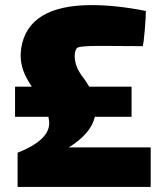

<svg xmlns="http://www.w3.org/2000/svg" viewBox="-20 -698 642 753"><path d="M571 -120V35H49V-99Q173 -148 173 -215Q173 -223 170 -240H39V-358H105Q83 -390 72 -419.5Q61 -449 61 -481Q61 -489 63 -508Q89 -678 340 -678Q436 -678 552 -655Q552 -631 548 -582.5Q544 -534 540 -517L370 -518Q288 -518 281 -509Q273 -497 273 -478Q273 -439 301 -401Q318 -379 330 -358H496V-240H352Q337 -174 250 -120Z"/></svg>

Font: Lalezar
Style: Regular
Weight: 400
Designer: Borna Izadpanah
Foundry: Borna Izadpanah
Version: Version 1.003;November 28, 2018;FontCreator 11.5.0.2421 64-b